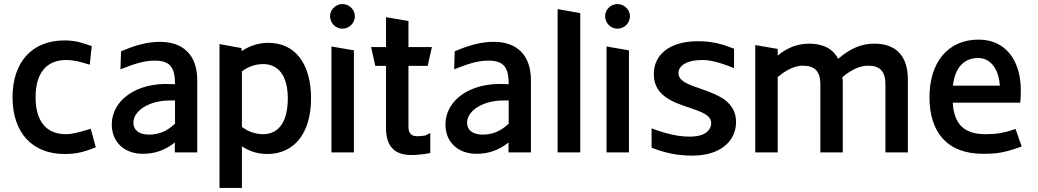

<svg xmlns="http://www.w3.org/2000/svg" viewBox="-20 -754 5137 950"><path d="M299 8C359 8 395 -2 454 -25L429 -117L413 -112C370 -99 336 -90 307 -90C205 -90 156 -159 156 -273C156 -391 209 -457 307 -457C347 -457 373 -449 424 -434L434 -526C390 -541 356 -554 299 -554C137 -554 42 -445 42 -273C42 -96 141 8 299 8Z M687 7C746 7 798 -11 845 -49V0H956V-357C956 -482 886 -547 772 -547C711 -547 650 -531 579 -500L576 -411C646 -439 694 -454 746 -454C823 -454 846 -419 846 -337L826 -338C654 -347 533 -257 533 -138C533 -51 595 7 687 7ZM640 -147C640 -205 716 -257 822 -257H846V-142C805 -104 766 -88 717 -88C668 -88 640 -110 640 -147Z M1066 -536V176H1177V-30C1214 -5 1257 8 1303 8C1435 8 1519 -94 1519 -267C1519 -441 1439 -542 1308 -542C1261 -542 1215 -528 1176 -501L1175 -516ZM1177 -126V-401C1194 -414 1232 -437 1281 -437C1358 -437 1404 -379 1404 -267C1404 -157 1363 -90 1281 -90C1232 -90 1194 -113 1177 -126Z M1620 -524V0H1731V-505ZM1613 -674C1613 -640 1641 -612 1674 -612C1708 -612 1736 -640 1736 -674C1736 -706 1708 -734 1674 -734C1641 -734 1613 -706 1613 -674Z M2015 13C2045 13 2080 9 2109 3V-96L2086 -84C2082 -83 2061 -80 2045 -80C2014 -80 2001 -95 2001 -128V-428H2096L2117 -521H2001V-650L1890 -669V-521H1816L1837 -428H1890V-121C1890 -31 1931 13 2015 13Z M2338 7C2397 7 2449 -11 2496 -49V0H2607V-357C2607 -482 2537 -547 2423 -547C2362 -547 2301 -531 2230 -500L2227 -411C2297 -439 2345 -454 2397 -454C2474 -454 2497 -419 2497 -337L2477 -338C2305 -347 2184 -257 2184 -138C2184 -51 2246 7 2338 7ZM2291 -147C2291 -205 2367 -257 2473 -257H2497V-142C2456 -104 2417 -88 2368 -88C2319 -88 2291 -110 2291 -147Z M2739 -709V0H2851V-689Z M2981 -524V0H3092V-505ZM2974 -674C2974 -640 3002 -612 3035 -612C3069 -612 3097 -640 3097 -674C3097 -706 3069 -734 3035 -734C3002 -734 2974 -706 2974 -674Z M3407 16C3537 16 3622 -50 3622 -151C3622 -196 3603 -232 3565 -261C3534 -283 3495 -298 3455 -312C3381 -337 3337 -353 3337 -393C3337 -429 3379 -457 3452 -457C3488 -457 3527 -451 3612 -417V-513C3553 -536 3506 -550 3433 -550C3296 -550 3215 -486 3215 -387C3215 -279 3314 -247 3386 -223C3456 -199 3499 -184 3499 -144C3499 -133 3494 -78 3393 -78C3339 -78 3280 -90 3204 -119V-23C3276 4 3332 16 3407 16Z M4361 -337V0H4472V-361C4472 -480 4411 -538 4306 -538C4242 -538 4188 -515 4127 -463C4101 -513 4053 -538 3983 -538C3914 -538 3863 -508 3828 -479V-512L3717 -531V0H3828V-373C3854 -394 3900 -429 3953 -429C4012 -429 4039 -400 4039 -337V0H4150V-337C4150 -349 4150 -361 4148 -372C4179 -398 4224 -429 4275 -429C4335 -429 4361 -400 4361 -337Z M4844 7C4911 7 4949 2 5035 -29L5005 -116L4990 -111C4949 -97 4910 -90 4858 -90C4751 -90 4701 -138 4694 -246H5028C5030 -271 5031 -281 5031 -305C5031 -459 4953 -558 4822 -558C4669 -558 4579 -444 4579 -273C4579 -100 4666 7 4844 7ZM4695 -330C4705 -419 4749 -467 4820 -467C4880 -467 4922 -414 4927 -330Z"/></svg>

Font: All Genders v4
Style: Regular
Weight: 400
Designer: Rassam Alawdi
Foundry: Rassam Art
Version: Version 3.100;FEAKit 1.0